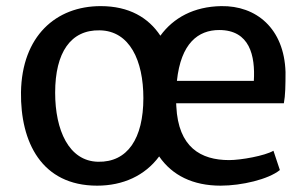

<svg xmlns="http://www.w3.org/2000/svg" viewBox="-20 -584 978 612"><path d="M289.6 7.8C371.6 7.8 441.9 -23.9 487.3 -85.4C528.8 -24.9 595.2 7.8 683.1 7.8C750 7.8 835.4 -12.2 872.1 -42L851.6 -103.5C824.2 -87.4 748 -73.7 710.4 -73.7C620.1 -73.7 548.3 -114.3 542 -245.1C542 -248.5 541.5 -251.5 541.5 -254.9H884.8C889.6 -279.8 890.1 -312.5 890.1 -354.5C885.7 -493.7 796.4 -566.4 685.1 -564.5C597.7 -563 532.7 -527.3 491.2 -470.2C453.1 -527.8 391.6 -564.5 300.8 -564.5C158.2 -564.5 49.8 -468.8 46.9 -290C44.9 -131.3 112.3 7.8 289.6 7.8ZM543.9 -326.2C556.6 -446.3 611.8 -488.3 678.7 -488.3C776.4 -488.3 793.9 -405.8 789.1 -326.2ZM292.5 -68.4C199.2 -70.3 155.8 -169.4 155.8 -288.6C155.8 -417 205.6 -489.3 297.9 -487.3C393.6 -485.8 437 -390.6 437 -271.5C437 -142.6 386.7 -66.4 292.5 -68.4Z"/></svg>

Font: Merriweather Sans
Style: Regular
Weight: 400
Designer: Eben Sorkin ( eben@eyebytes.com )
Foundry: Eben Sorkin
Version: Version 1.003